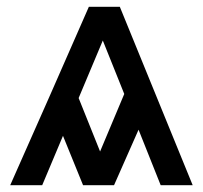

<svg xmlns="http://www.w3.org/2000/svg" viewBox="-20 -544 596 564"><path d="M241 -524H332Q368 -437 439 -262Q510 -87 546 0H452L387 -163L315 0H224L165 -145L104 0H10Q49 -87 126 -262Q203 -437 241 -524ZM345 -268 282 -425 211 -256 274 -99Z"/></svg>

Font: ColatingCofangSans
Style: Regular
Weight: 400
Foundry: GNU
Version: Version 412.227;June 27, 2022;FontCreator 11.0.0.2412 32-bit